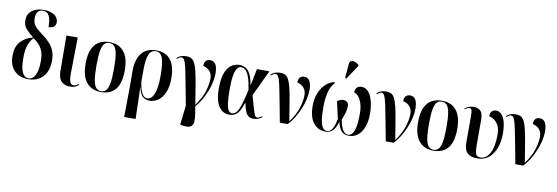

<svg xmlns="http://www.w3.org/2000/svg" viewBox="-68 -1341 6118 2110"><g transform="rotate(10 2991.0 -285.5)"><path d="M250 10Q156 10 96.5 -48Q37 -106 37 -214Q37 -318 89.5 -374.5Q142 -431 225 -451Q176 -489 142 -527.5Q108 -566 108 -624Q108 -694 157.5 -732Q207 -770 285 -770Q346 -770 383 -753.5Q420 -737 436 -711.5Q452 -686 452 -660Q452 -627 430.5 -610Q409 -593 372 -593Q372 -676 351.5 -718Q331 -760 280 -760Q245 -760 225 -736Q205 -712 205 -666Q205 -630 216.5 -604Q228 -578 253 -554.5Q278 -531 319 -501Q366 -467 401 -430Q436 -393 455 -346.5Q474 -300 474 -235Q474 -156 445.5 -101Q417 -46 366.5 -18Q316 10 250 10ZM252 0Q298 0 326 -51Q354 -102 354 -211Q354 -271 340 -312.5Q326 -354 299 -385.5Q272 -417 233 -445Q204 -420 181 -365Q158 -310 158 -211Q158 -99 183 -49.5Q208 0 252 0Z M720 10Q659 10 622.5 -23Q586 -56 585 -135L582 -536H708L702 -133Q701 -83 711 -47Q721 -11 752 -11Q769 -11 782 -18Q795 -25 808 -35L814 -26Q797 -11 775 -0.5Q753 10 720 10Z M1060 10Q959 10 901 -59Q843 -128 843 -269Q843 -547 1063 -547Q1166 -547 1223 -478Q1280 -409 1280 -269Q1280 -127 1224.5 -58.5Q1169 10 1060 10ZM1062 0Q1098 0 1119.5 -25.5Q1141 -51 1150.5 -110Q1160 -169 1160 -269Q1160 -369 1150.5 -428Q1141 -487 1119.5 -512Q1098 -537 1061 -537Q1025 -537 1004 -512Q983 -487 973.5 -428Q964 -369 964 -269Q964 -169 973.5 -110Q983 -51 1005 -25.5Q1027 0 1062 0Z M1362 235 1366 -90 1365 -279Q1365 -406 1420 -476.5Q1475 -547 1583 -547Q1691 -547 1745 -477.5Q1799 -408 1799 -273Q1799 -178 1772 -115Q1745 -52 1700.5 -20.5Q1656 11 1603 11Q1561 11 1530 -14.5Q1499 -40 1482 -115H1480L1490 235ZM1575 -10Q1623 -10 1650.5 -77.5Q1678 -145 1678 -273Q1678 -414 1657 -475.5Q1636 -537 1581 -537Q1527 -537 1504 -482.5Q1481 -428 1481 -308V-176Q1506 -10 1575 -10Z M2003 215 1983 211 2008 -5Q1982 -140 1965 -232Q1948 -324 1936 -381Q1924 -438 1914 -468Q1904 -498 1894 -508.5Q1884 -519 1870 -519Q1860 -519 1848.5 -513Q1837 -507 1822 -493L1815 -501Q1838 -524 1865 -532.5Q1892 -541 1920 -541Q1954 -541 1976.5 -528.5Q1999 -516 2015 -484.5Q2031 -453 2045 -395.5Q2059 -338 2073.5 -249Q2088 -160 2109 -33Q2174 -122 2198.5 -201.5Q2223 -281 2223 -342Q2223 -383 2207.5 -409Q2192 -435 2168.5 -449.5Q2145 -464 2121 -469Q2121 -509 2139.5 -526.5Q2158 -544 2185 -544Q2228 -544 2248 -509Q2268 -474 2268 -409Q2268 -347 2247.5 -275Q2227 -203 2191.5 -134.5Q2156 -66 2111 -15Q2124 50 2129 98Q2134 146 2125.5 175.5Q2117 205 2088 215Q2059 225 2003 215Z M2495 10Q2448 10 2411 -17Q2374 -44 2353 -102.5Q2332 -161 2332 -257Q2332 -404 2380.5 -476Q2429 -548 2514 -548Q2547 -548 2577 -533Q2607 -518 2630.5 -477Q2654 -436 2667 -358H2672L2708 -536H2847L2710 -246Q2731 -171 2744 -124.5Q2757 -78 2766 -54Q2775 -30 2783.5 -21Q2792 -12 2804 -12Q2816 -12 2830 -20Q2844 -28 2855 -36L2860 -27Q2844 -14 2820 -3Q2796 8 2764 8Q2734 8 2712.5 -4.5Q2691 -17 2675.5 -51Q2660 -85 2648 -147H2644Q2630 -102 2612 -66.5Q2594 -31 2566.5 -10.5Q2539 10 2495 10ZM2521 -10Q2566 -10 2595.5 -78.5Q2625 -147 2656 -296Q2643 -384 2625 -434Q2607 -484 2585 -505.5Q2563 -527 2536 -527Q2509 -527 2490 -501.5Q2471 -476 2461 -419Q2451 -362 2451 -265Q2451 -165 2459 -109.5Q2467 -54 2482.5 -32Q2498 -10 2521 -10Z M3058 0Q3032 -137 3014.5 -229.5Q2997 -322 2985 -379.5Q2973 -437 2963 -467.5Q2953 -498 2943 -508.5Q2933 -519 2919 -519Q2909 -519 2897.5 -513Q2886 -507 2871 -493L2864 -501Q2887 -524 2914 -532.5Q2941 -541 2969 -541Q3003 -541 3025.5 -528.5Q3048 -516 3064 -484.5Q3080 -453 3094 -395.5Q3108 -338 3122.5 -249Q3137 -160 3158 -33Q3223 -122 3247.5 -201.5Q3272 -281 3272 -342Q3272 -383 3256.5 -409Q3241 -435 3217.5 -449.5Q3194 -464 3170 -469Q3170 -509 3188.5 -526.5Q3207 -544 3234 -544Q3277 -544 3297 -509Q3317 -474 3317 -409Q3317 -360 3304 -304.5Q3291 -249 3267.5 -193Q3244 -137 3213 -87Q3182 -37 3146 0Z M3570 10Q3486 10 3433.5 -54Q3381 -118 3381 -249Q3381 -317 3402.5 -378Q3424 -439 3466 -483Q3508 -527 3570 -544L3578 -533Q3532 -486 3515.5 -411.5Q3499 -337 3499 -258Q3499 -159 3508.5 -103Q3518 -47 3537.5 -23.5Q3557 0 3586 0Q3614 0 3638 -33.5Q3662 -67 3679 -150Q3665 -217 3653.5 -262.5Q3642 -308 3636 -341Q3650 -353 3667.5 -360Q3685 -367 3703 -367Q3733 -367 3749 -349.5Q3765 -332 3762 -299Q3761 -266 3750 -229.5Q3739 -193 3722 -149Q3738 -70 3761 -35Q3784 0 3820 0Q3843 0 3863 -21.5Q3883 -43 3895 -97.5Q3907 -152 3907 -252Q3907 -340 3877.5 -399Q3848 -458 3805 -469Q3805 -509 3825 -526.5Q3845 -544 3874 -544Q3913 -544 3940.5 -519Q3968 -494 3985 -453.5Q4002 -413 4009.5 -364.5Q4017 -316 4017 -269Q4017 -184 3993.5 -121Q3970 -58 3927.5 -24Q3885 10 3828 10Q3774 10 3744.5 -23Q3715 -56 3700 -124Q3681 -52 3648 -21Q3615 10 3570 10ZM3693 -604 3679 -611 3692 -766Q3694 -794 3710.5 -802Q3727 -810 3751 -802.5Q3775 -795 3799 -775V-763Z M4240 0Q4214 -137 4196.5 -229.5Q4179 -322 4167 -379.5Q4155 -437 4145 -467.5Q4135 -498 4125 -508.5Q4115 -519 4101 -519Q4091 -519 4079.5 -513Q4068 -507 4053 -493L4046 -501Q4069 -524 4096 -532.5Q4123 -541 4151 -541Q4185 -541 4207.5 -528.5Q4230 -516 4246 -484.5Q4262 -453 4276 -395.5Q4290 -338 4304.5 -249Q4319 -160 4340 -33Q4405 -122 4429.5 -201.5Q4454 -281 4454 -342Q4454 -383 4438.5 -409Q4423 -435 4399.5 -449.5Q4376 -464 4352 -469Q4352 -509 4370.5 -526.5Q4389 -544 4416 -544Q4459 -544 4479 -509Q4499 -474 4499 -409Q4499 -360 4486 -304.5Q4473 -249 4449.5 -193Q4426 -137 4395 -87Q4364 -37 4328 0Z M4770 10Q4669 10 4611 -59Q4553 -128 4553 -269Q4553 -547 4773 -547Q4876 -547 4933 -478Q4990 -409 4990 -269Q4990 -127 4934.5 -58.5Q4879 10 4770 10ZM4772 0Q4808 0 4829.5 -25.5Q4851 -51 4860.5 -110Q4870 -169 4870 -269Q4870 -369 4860.5 -428Q4851 -487 4829.5 -512Q4808 -537 4771 -537Q4735 -537 4714 -512Q4693 -487 4683.5 -428Q4674 -369 4674 -269Q4674 -169 4683.5 -110Q4693 -51 4715 -25.5Q4737 0 4772 0Z M5262 10Q5189 10 5151.5 -24.5Q5114 -59 5114 -140V-435Q5114 -485 5107.5 -503Q5101 -521 5084 -521Q5075 -521 5061.5 -515.5Q5048 -510 5033 -497L5028 -506Q5047 -521 5071.5 -531Q5096 -541 5126 -541Q5176 -541 5203.5 -514Q5231 -487 5231 -416V-141Q5231 -66 5242 -36Q5253 -6 5295 -6Q5358 -6 5397.5 -78Q5437 -150 5437 -289Q5437 -350 5416.5 -388Q5396 -426 5367 -445Q5338 -464 5312 -469Q5312 -507 5329.5 -525.5Q5347 -544 5376 -544Q5414 -544 5440.5 -513.5Q5467 -483 5480 -429.5Q5493 -376 5493 -308Q5493 -247 5479.5 -190Q5466 -133 5438 -88Q5410 -43 5366 -16.5Q5322 10 5262 10Z M5686 0Q5660 -137 5642.5 -229.5Q5625 -322 5613 -379.5Q5601 -437 5591 -467.5Q5581 -498 5571 -508.5Q5561 -519 5547 -519Q5537 -519 5525.5 -513Q5514 -507 5499 -493L5492 -501Q5515 -524 5542 -532.5Q5569 -541 5597 -541Q5631 -541 5653.5 -528.5Q5676 -516 5692 -484.5Q5708 -453 5722 -395.5Q5736 -338 5750.5 -249Q5765 -160 5786 -33Q5851 -122 5875.5 -201.5Q5900 -281 5900 -342Q5900 -383 5884.5 -409Q5869 -435 5845.5 -449.5Q5822 -464 5798 -469Q5798 -509 5816.5 -526.5Q5835 -544 5862 -544Q5905 -544 5925 -509Q5945 -474 5945 -409Q5945 -360 5932 -304.5Q5919 -249 5895.5 -193Q5872 -137 5841 -87Q5810 -37 5774 0Z"/></g></svg>

Font: Noto Serif Display Condensed SemiBold
Style: Regular
Weight: 600
Width: 3
Designer: Monotype Design Team
Foundry: Monotype Imaging Inc.
Version: Version 2.009